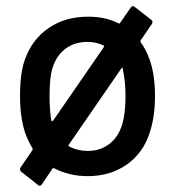

<svg xmlns="http://www.w3.org/2000/svg" viewBox="-20 -572 570 632"><path d="M472.2 -377Q490.2 -326.2 490.2 -256.8Q490.2 -186 472.2 -133.8Q450.7 -67.4 396.5 -29.8Q342.3 7.8 269 7.8Q208.5 7.8 158.2 -18.1Q153.8 -19.5 152.8 -17.1L118.2 34.2Q111.8 43.9 104 36.1L49.8 -6.8Q43 -12.7 47.9 -21L86.9 -78.1Q88.4 -81.1 86.9 -84Q73.7 -105.5 63 -133.8Q45.9 -186 45.9 -255.9Q45.9 -332 62 -376Q85.4 -442.4 140.1 -479.7Q194.8 -517.1 270 -517.1Q328.1 -517.1 370.1 -495.1Q374 -493.7 375 -496.1L410.2 -546.9Q416.5 -556.2 423.8 -548.8L478 -506.8Q484.9 -501.5 480 -493.2L442.9 -439Q441.4 -436 442.9 -433.1Q458 -414.1 472.2 -377ZM143.1 -254.9Q143.1 -210 148.9 -175.8Q149.9 -173.3 151.9 -173.1Q153.8 -172.9 154.8 -174.8L321.8 -417Q323.2 -421.9 319.8 -422.9Q294.9 -434.1 268.1 -434.1Q225.6 -434.1 195.6 -411.6Q165.5 -389.2 152.8 -348.1Q143.1 -318.4 143.1 -254.9ZM381.8 -161.1Q393.1 -197.3 393.1 -254.9Q393.1 -302.7 384.8 -341.8V-342.8L382.8 -350.1H381.8L206.1 -95.2Q204.6 -90.8 208 -89.8Q235.4 -75.2 269 -75.2Q309.6 -75.2 339.4 -97.7Q369.1 -120.1 381.8 -161.1Z"/></svg>

Font: Gruenseis Font Medium
Style: Regular
Weight: 500
Designer: Jeremy Tribby
Foundry: Tribby Type
Version: Version 1.408;Glyphs 3.1.2 (3151)